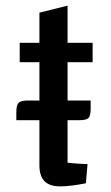

<svg xmlns="http://www.w3.org/2000/svg" viewBox="-20 -652 394 682"><path d="M220 -431V-295H302V-266Q302 -241 294.5 -233Q287 -225 261 -225H220V-74Q256 -70 291 -69L285 -1Q229 10 194 10Q156 10 138 -8.5Q120 -27 120 -65V-225H38V-253Q38 -278 46 -286.5Q54 -295 79 -295H120V-431H50V-500H120V-607L220 -632V-500H309V-431Z"/></svg>

Font: Changa
Style: Regular
Weight: 400
Designer: Eduardo Rodriguez Tunni
Foundry: Eduardo Rodriguez Tunni
Version: Version 2.002; ttfautohint (v1.5.10-5e6f)